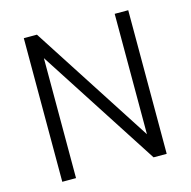

<svg xmlns="http://www.w3.org/2000/svg" viewBox="-103 -802 898 904"><g transform="rotate(-15 345.5 -350.0)"><path d="M91 0V-700H155L558 -76L534 -71V-700H600V0H536L134 -622L158 -627V0Z"/></g></svg>

Font: SUSE Thin Light
Style: Regular
Weight: 300
Version: Version 1.000